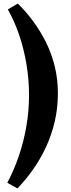

<svg xmlns="http://www.w3.org/2000/svg" viewBox="-20 -846 400 1078"><path d="M78 212 21 180Q58 111 85.5 30.5Q113 -50 128 -136.5Q143 -223 143 -310Q143 -398 129 -483Q115 -568 88.5 -647Q62 -726 24 -793L80 -826Q125 -782 165.5 -727.5Q206 -673 237.5 -610Q269 -547 287 -475Q305 -403 305 -323Q305 -240 287.5 -164.5Q270 -89 239 -22Q208 45 167 103.5Q126 162 78 212Z"/></svg>

Font: Literata 18pt
Style: Bold
Weight: 700
Designer: Latin by Veronika Burian and Jose Scaglione. Greek by Irene Vlachou. Cyrillic by Vera Evstafieva.
Foundry: TypeTogether
Version: Version 3.103;gftools[0.9.29]